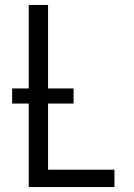

<svg xmlns="http://www.w3.org/2000/svg" viewBox="-20 -755 540 775"><path d="M96 0V-735H174V-70H442V0ZM277 -337H29V-398H277Z"/></svg>

Font: Iosevka Custom
Style: Regular
Weight: 400
Monospace: yes
Designer: Belleve Invis
Foundry: Belleve Invis
Version: Version 32.5.0; ttfautohint (v1.8.4)